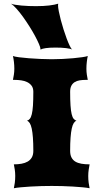

<svg xmlns="http://www.w3.org/2000/svg" viewBox="-20 -1001 539 1021"><path d="M53.7 0Q56.6 -12.2 58.8 -29.5Q61 -46.9 61 -65.4Q61 -82.5 58.6 -98.9Q56.2 -115.2 53.7 -127Q75.7 -127 94.5 -130.4Q113.3 -133.8 127.2 -141.8Q141.1 -149.9 149.2 -163.8Q157.2 -177.7 157.2 -198.7Q157.2 -239.7 155 -269Q152.8 -298.3 148.7 -317.4Q144.5 -336.4 138.2 -346.4Q131.8 -356.4 123.5 -358.9Q132.3 -361.8 138.7 -369.4Q145 -377 149.2 -394Q153.3 -411.1 155.3 -439.7Q157.2 -468.3 157.2 -513.2Q157.2 -532.7 148.2 -544.9Q139.2 -557.1 124.8 -564.2Q110.4 -571.3 92.8 -573.7Q75.2 -576.2 58.1 -576.2H48.8Q51.3 -587.9 53.7 -603.3Q56.2 -618.7 56.2 -635.7Q56.2 -653.8 54 -672.4Q51.8 -690.9 48.8 -703.1Q58.1 -699.7 81.3 -696.5Q104.5 -693.4 133.8 -691.2Q163.1 -689 195.3 -687.5Q227.5 -686 255.4 -686Q283.7 -686 313.5 -687.5Q343.3 -689 369.6 -691.4Q396 -693.8 416.5 -696.8Q437 -699.7 446.8 -703.1Q443.8 -690.9 441.7 -672.4Q439.5 -653.8 439.5 -635.7Q439.5 -618.7 441.9 -603.3Q444.3 -587.9 446.8 -576.2H436.5Q418.5 -576.2 403.3 -573.7Q388.2 -571.3 377 -564.2Q365.7 -557.1 359.4 -544.9Q353 -532.7 353 -513.2Q353 -468.3 355 -439.7Q356.9 -411.1 361.1 -394Q365.2 -377 371.6 -369.4Q377.9 -361.8 386.7 -358.9Q378.4 -356.4 372.1 -346.4Q365.7 -336.4 361.6 -317.4Q357.4 -298.3 355.2 -269Q353 -239.7 353 -198.7Q353 -177.7 360.1 -163.8Q367.2 -149.9 380.4 -141.8Q393.6 -133.8 412.8 -130.4Q432.1 -127 456.5 -127Q454.1 -115.2 451.7 -98.9Q449.2 -82.5 449.2 -65.4Q449.2 -46.9 451.4 -29.5Q453.6 -12.2 456.5 0Q442.4 -2.9 418.7 -5.1Q395 -7.3 366.9 -9Q338.9 -10.7 309.6 -11.5Q280.3 -12.2 255.4 -12.2Q230.5 -12.2 200.9 -11.5Q171.4 -10.7 143.3 -9Q115.2 -7.3 91.3 -5.1Q67.4 -2.9 53.7 0ZM195.3 -737.3V-739.7Q195.3 -748 187.3 -766.8Q179.2 -785.6 166.3 -809.8Q153.3 -834 136.5 -860.6Q119.6 -887.2 102.3 -911.4Q85 -935.5 68.1 -954.3Q51.3 -973.1 38.6 -981.4Q46.4 -978 61.5 -975.6Q76.7 -973.1 95.2 -971.4Q113.8 -969.7 133.8 -969Q153.8 -968.3 172.4 -968.3Q211.9 -968.3 241.9 -971.9Q272 -975.6 289.6 -981.4Q288.6 -977.5 288.6 -973.1Q288.6 -961.4 292.7 -940.7Q296.9 -919.9 303.2 -895.3Q309.6 -870.6 317.9 -844.5Q326.2 -818.4 334.5 -796.1Q342.8 -773.9 350.6 -757.8Q358.4 -741.7 363.8 -737.3Q360.4 -739.7 351.8 -741.7Q343.3 -743.7 331.5 -745.1Q319.8 -746.6 305.2 -747.3Q290.5 -748 275.4 -748Q243.2 -748 223.4 -745.1Q203.6 -742.2 195.3 -737.3Z"/></svg>

Font: Arbutus
Style: Regular
Weight: 400
Designer: Karolina Lach
Foundry: Sorkin Type Co.
Version: Version 1.002